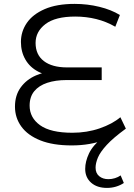

<svg xmlns="http://www.w3.org/2000/svg" viewBox="-20 -726 674 967"><path d="M518.9 220.4Q468.6 220.4 438.8 194Q409.1 167.6 409.1 124.6Q409.1 87.5 428.1 47.1Q447 6.6 498.6 -35.7L509.7 -22.2Q472 -8.2 430.1 -0.9Q388.3 6.4 341 6.4Q246.5 6.4 183 -19Q119.6 -44.3 87.5 -88.6Q55.4 -132.8 55.4 -189.1Q55.4 -245.8 84.2 -285.6Q113 -325.4 161.2 -346.2Q209.5 -367.1 266.5 -367.1L271.1 -343.3Q214.6 -343.3 172.6 -365.2Q130.5 -387 108 -426Q85.4 -465 85.4 -514.8Q85.4 -567 115.1 -610.5Q144.9 -654 205.3 -680.2Q265.8 -706.4 356 -706.4Q420.3 -706.4 480.3 -691.7Q540.4 -677.1 583.8 -650.4L560.7 -591.3Q515 -617.6 464.4 -630.1Q413.9 -642.6 358.7 -642.6Q258.6 -642.6 208.9 -604.7Q159.2 -566.8 159.2 -509.8Q159.2 -450.5 200.8 -418.5Q242.5 -386.5 318 -386.5H492.2V-322.8H315.1Q260.1 -322.8 218.1 -309Q176 -295.1 152.6 -266.7Q129.2 -238.3 129.2 -194.1Q129.2 -133.2 181.9 -95.3Q234.6 -57.4 344.3 -57.4Q417.9 -57.4 482 -79.5Q546.1 -101.6 586.3 -135.6L613.9 -78.1Q550.6 -32 517.6 3.9Q484.6 39.9 473 67.9Q461.4 95.9 461.4 118.4Q461.4 146.4 479.7 161.4Q498 176.4 526.1 176.4Q542.6 176.4 559.1 171.3Q575.6 166.1 587.6 157.4L603.7 195.6Q586 207.4 564.3 213.9Q542.7 220.4 518.9 220.4Z"/></svg>

Font: Montserrat Alternates Thin
Style: Regular
Weight: 100
Designer: Julieta Ulanovsky
Foundry: Julieta Ulanovsky
Version: Version 9.000